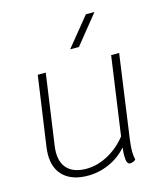

<svg xmlns="http://www.w3.org/2000/svg" viewBox="-117 -873 842 973"><g transform="rotate(-15 304.5 -386.5)"><path d="M476 -113Q471 -75 471 -52Q471 -30 476 -7Q471 -2 463 1.5Q455 5 446 5Q427 5 427 -40Q427 -58 430 -83Q392 -39 337.5 -14.5Q283 10 225 10Q144 10 99.5 -30.5Q55 -71 55 -145Q55 -164 58 -185L110 -550H152L100 -182Q97 -164 97 -147Q97 -88 130 -57Q163 -26 226 -26Q283 -26 339 -56Q395 -86 437 -139L495 -550H537ZM425 -783H470L348 -632H302Z"/></g></svg>

Font: Krub ExtraLight
Style: Italic
Weight: 275
Italic angle: -8°
Designer: Ekaluck Peanpanawate
Foundry: Cadson Demak Co.,Ltd.
Version: Version 1.000; ttfautohint (v1.6)